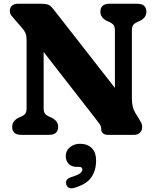

<svg xmlns="http://www.w3.org/2000/svg" viewBox="-20 -720 834 1025"><path d="M290.5 -43Q290.5 0 241 0H94Q45 0 45 -43Q45 -74 79 -91.5L93 -97.5Q108 -104 115 -113.5Q122 -123 122 -144V-502.5Q122 -530 115.8 -543.8Q109.5 -557.5 96.5 -572.5L59.5 -614.5Q47.5 -628.5 40 -638.2Q32.5 -648 32.5 -662.5Q32.5 -679.5 44.2 -689.8Q56 -700 75.5 -700H199.5Q220.5 -700 235 -695.8Q249.5 -691.5 267 -668.5L593.5 -250.5V-556Q593.5 -577 586.2 -586.5Q579 -596 564 -602.5L550 -608.5Q516 -626 516 -657Q516 -700 565 -700H712Q761.5 -700 761.5 -657Q761.5 -626 727 -608.5L713 -602.5Q697.5 -595.5 690.8 -586.2Q684 -577 684 -556V-193Q684 -147.5 702 -118L720 -89Q730.5 -72 734.8 -62.8Q739 -53.5 739 -42Q739 -23 727 -11.5Q715 0 695.5 0H557.5Q520 0 520 -34Q520 -46 512.8 -56.5Q505.5 -67 487.5 -90L213 -442.5V-144Q213 -123 219.5 -114Q226 -105 242 -97.5L256 -91.5Q290.5 -74 290.5 -43ZM393 171Q362.5 171 346.8 155.2Q331 139.5 331 113.5Q331 84 353.5 65.8Q376 47.5 408 47.5Q445.5 47.5 469.2 70Q493 92.5 493 137Q493 190.5 466.8 227.8Q440.5 265 375.5 283Q358 288 347.2 282Q336.5 276 333.5 263Q327.5 235.5 359 226Q396.5 214.5 408 204.8Q419.5 195 419.5 184Q419.5 171 402.5 171Z"/></svg>

Font: Fraunces 9pt SuperSoft
Style: Bold
Weight: 700
Version: Version 1.000;[b76b70a41]